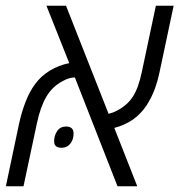

<svg xmlns="http://www.w3.org/2000/svg" viewBox="-40 -650 625 670"><path d="M-19.5 0 26.9 -220.2Q35.6 -259.3 49.1 -294.2Q62.5 -329.1 82 -356Q103 -384.8 134 -403.6Q165 -422.4 201.7 -429.7L122.1 -629.9H190.4L338.9 -252.9Q354 -256.3 367.7 -263.7Q403.8 -282.2 423.6 -312.7Q443.4 -343.3 455.1 -399.9L503.9 -629.9H565.9L517.1 -399.9Q509.8 -365.2 499.5 -337.9Q489.3 -310.5 471.7 -282.7Q433.1 -223.1 358.9 -203.6L439 0H370.1L221.2 -379.9Q200.7 -379.4 179.2 -367.2Q143.1 -348.6 122.1 -313.2Q101.1 -277.8 88.9 -220.2L42 0ZM174.3 -134.3Q148.9 -134.3 148.9 -157.2Q148.9 -177.2 159.7 -192.9Q170.4 -208.5 190.4 -208.5Q216.8 -208.5 216.8 -184.1Q216.8 -163.6 205.6 -148.9Q194.3 -134.3 174.3 -134.3Z"/></svg>

Font: Open Sans Light
Style: Italic
Weight: 300
Italic angle: -12°
Designer: Monotype Design Team
Foundry: Monotype Imaging Inc.
Version: Version 3.003; ttfautohint (v1.8.4)